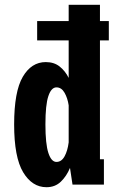

<svg xmlns="http://www.w3.org/2000/svg" viewBox="-20 -770 490 801"><path d="M174 11Q114 11 76.5 -51.5Q39 -114 39 -251Q39 -388 75 -449.5Q111 -511 171 -511Q206 -511 229.2 -492.2Q252.5 -473.5 266.5 -445V-601.5H135V-682H266.5V-750H397V-682H434V-601.5H397V-105.5H413.5V0H282.5L272 -69.5Q258 -35.5 234 -12.2Q210 11 174 11ZM169.5 -251Q169.5 -169.5 181.8 -132Q194 -94.5 215.5 -94.5Q236.5 -94.5 249.2 -117.5Q262 -140.5 266.5 -176V-330.5Q262 -361 249.2 -383.2Q236.5 -405.5 215.5 -405.5Q194 -405.5 181.8 -369.2Q169.5 -333 169.5 -251Z"/></svg>

Font: Trispace Condensed SemiBold
Style: Regular
Weight: 600
Width: 3
Designer: Tyler Finck
Foundry: Etcetera Type Company
Version: Version 1.210; ttfautohint (v1.8.3)